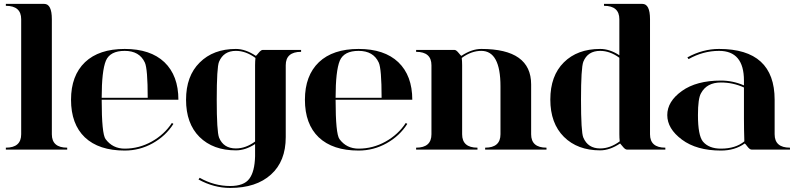

<svg xmlns="http://www.w3.org/2000/svg" viewBox="-20 -762 4062 978"><path d="M244.1 -664.1V-78.1Q244.1 -9.8 322.3 -9.8V0H9.8V-9.8Q87.9 -9.8 87.9 -78.1V-664.1Q87.9 -732.4 9.8 -732.4V-742.2H205.1Q244.1 -742.2 244.1 -664.1Z M498 -263.7H732.4Q732.4 -412.1 717.8 -443.4Q690.4 -502.9 615.2 -502.9Q541 -502.9 519.5 -453.1Q498 -401.4 498 -263.7ZM615.2 4.9Q483.4 4.9 412.1 -62.5Q341.8 -129.9 341.8 -253.9Q341.8 -377 413.1 -445.3Q484.4 -512.7 615.2 -512.7Q746.1 -512.7 817.4 -445.3Q888.7 -377 888.7 -253.9H498Q498 -81.1 517.6 -53.7Q553.7 -4.9 615.2 -4.9Q688.5 -4.9 752.9 -41Q817.4 -77.1 855.5 -135.7L863.3 -130.9Q824.2 -69.3 757.8 -32.2Q691.4 4.9 615.2 4.9Z M1084 -253.9Q1084 -92.8 1095.7 -61.5Q1118.2 -5.9 1181.6 -5.9Q1231.4 -5.9 1279.3 -41V-429.7Q1279.3 -449.2 1281.2 -466.8Q1232.4 -502.9 1181.6 -502.9Q1119.1 -502.9 1095.7 -447.3Q1084 -419.9 1084 -253.9ZM1279.3 -28.3Q1230.5 3.9 1181.6 3.9Q1065.4 3.9 996.1 -64.5Q927.7 -132.8 927.7 -253.9Q927.7 -375 997.1 -443.4Q1066.4 -512.7 1181.6 -512.7Q1230.5 -512.7 1283.2 -477.5Q1285.2 -477.5 1296.9 -492.2Q1309.6 -507.8 1318.4 -507.8H1513.7V-498Q1435.5 -498 1435.5 -429.7V-63.5Q1435.5 59.6 1360.4 127Q1285.2 195.3 1152.3 195.3Q1069.3 195.3 991.2 152.3L997.1 143.6Q1071.3 185.5 1152.3 185.5Q1222.7 185.5 1250 148.4Q1277.3 112.3 1279.3 34.2Z M1689.5 -263.7H1923.8Q1923.8 -412.1 1909.2 -443.4Q1881.8 -502.9 1806.6 -502.9Q1732.4 -502.9 1710.9 -453.1Q1689.5 -401.4 1689.5 -263.7ZM1806.6 4.9Q1674.8 4.9 1603.5 -62.5Q1533.2 -129.9 1533.2 -253.9Q1533.2 -377 1604.5 -445.3Q1675.8 -512.7 1806.6 -512.7Q1937.5 -512.7 2008.8 -445.3Q2080.1 -377 2080.1 -253.9H1689.5Q1689.5 -81.1 1709 -53.7Q1745.1 -4.9 1806.6 -4.9Q1879.9 -4.9 1944.3 -41Q2008.8 -77.1 2046.9 -135.7L2054.7 -130.9Q2015.6 -69.3 1949.2 -32.2Q1882.8 4.9 1806.6 4.9Z M2334 -429.7V-78.1Q2334 -9.8 2412.1 -9.8V0H2099.6V-9.8Q2177.7 -9.8 2177.7 -78.1V-429.7Q2177.7 -498 2099.6 -498V-507.8H2294.9Q2303.7 -507.8 2315.9 -492.7Q2328.1 -477.5 2330.1 -477.5Q2382.8 -512.7 2431.6 -512.7Q2685.5 -512.7 2685.5 -332V-78.1Q2685.5 -9.8 2763.7 -9.8V0H2451.2V-9.8Q2529.3 -9.8 2529.3 -78.1V-322.3Q2529.3 -502.9 2431.6 -502.9Q2380.9 -502.9 2332 -466.8Q2334 -449.2 2334 -429.7Z M2939.5 -254.9Q2939.5 -88.9 2951.2 -61.5Q2974.6 -5.9 3037.1 -5.9Q3087.9 -5.9 3136.7 -42Q3134.8 -59.6 3134.8 -79.1V-467.8Q3086.9 -502.9 3037.1 -502.9Q2973.6 -502.9 2951.2 -447.3Q2939.5 -416 2939.5 -254.9ZM3291 -664.1V-78.1Q3291 -9.8 3369.1 -9.8V0H3173.8Q3164.1 0 3151.9 -15.6Q3139.6 -31.2 3138.7 -31.2Q3085.9 3.9 3037.1 3.9Q2921.9 3.9 2852.5 -64.9Q2783.2 -133.8 2783.2 -254.9Q2783.2 -376 2852.1 -444.3Q2920.9 -512.7 3037.1 -512.7Q3085.9 -512.7 3134.8 -480.5V-664.1Q3134.8 -732.4 3056.6 -732.4V-742.2H3252Q3291 -742.2 3291 -664.1Z M4003.9 0H3808.6Q3798.8 0 3787.1 -15.6Q3775.4 -31.2 3773.4 -31.2Q3723.6 4.9 3652.3 4.9Q3528.3 4.9 3453.6 -50.8Q3378.9 -106.4 3378.9 -175.8Q3378.9 -245.1 3453.1 -298.3Q3527.3 -351.6 3652.3 -351.6Q3712.9 -351.6 3769.5 -327.1V-351.6Q3769.5 -502.9 3642.6 -502.9Q3561.5 -502.9 3487.3 -460.9L3481.4 -469.7Q3559.6 -512.7 3642.6 -512.7Q3925.8 -512.7 3925.8 -253.9V-78.1Q3925.8 -9.8 4003.9 -9.8ZM3769.5 -316.4Q3713.9 -341.8 3652.3 -341.8Q3580.1 -341.8 3550.8 -287.1Q3535.2 -260.7 3535.2 -175.8Q3535.2 -72.3 3560.5 -41Q3590.8 -4.9 3652.3 -4.9Q3726.6 -4.9 3771.5 -42Q3769.5 -102.5 3769.5 -158.2Z"/></svg>

Font: spinwerad
Style: Bold
Weight: 700
Width: 7
Version: Version 0.3